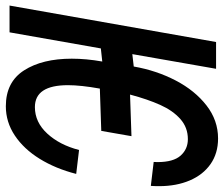

<svg xmlns="http://www.w3.org/2000/svg" viewBox="-90 -696 785 674"><g transform="rotate(90 303.0 -359.5)"><path d="M172.5 -218.5Q172.5 -269.5 182.5 -325.5L136.5 -320.5L80 0H-14L114 -725H208L156.5 -431L200 -436Q214 -516 249.2 -583.5Q284.5 -651 336.8 -691.5Q389 -732 452.5 -732Q504.5 -732 542.2 -705.8Q580 -679.5 600 -632.5Q620 -585.5 620 -525Q620 -506 619 -496L535 -506L535.5 -519.5Q535.5 -575 512.8 -600.5Q490 -626 455 -626Q414 -626 384.2 -599.5Q354.5 -573 334.8 -529Q315 -485 298.5 -423L444.5 -428L426 -322L277.5 -317Q265.5 -250 265.5 -205Q265.5 -89 342.5 -89Q395.5 -89 435.5 -132.5Q475.5 -176 493 -244L577 -234Q558.5 -161.5 524 -105.8Q489.5 -50 442.2 -18.5Q395 13 339.5 13Q254.5 13 213.5 -51Q172.5 -115 172.5 -218.5Z"/></g></svg>

Font: JuliaMono ExtraBoldItalic
Style: Regular
Weight: 800
Italic angle: -9°
Monospace: yes
Designer: cormullion
Foundry: corm
Version: Version 0.049; ttfautohint (v1.8.4)